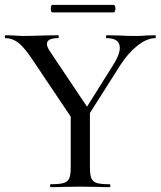

<svg xmlns="http://www.w3.org/2000/svg" viewBox="-22 -770 661 790"><path d="M617 -613Q583 -613 544 -582.5Q505 -552 473 -502L348 -305V-81Q348 -51 354 -36.5Q360 -22 376.5 -17Q393 -12 429 -12Q432 -12 432 -6Q432 0 429 0Q398 0 380 -1L308 -2L238 -1Q220 0 187 0Q184 0 184 -6Q184 -12 187 -12Q223 -12 240 -17Q257 -22 263 -36.5Q269 -51 269 -81V-290L110 -527Q78 -575 53.5 -594Q29 -613 1 -613Q-2 -613 -2 -619Q-2 -625 1 -625L35 -624Q59 -622 69 -622Q102 -622 158 -624L217 -625Q220 -625 220 -619Q220 -613 217 -613Q171 -613 171 -589Q171 -578 182 -561L336 -331L447 -508Q471 -547 471 -573Q471 -613 417 -613Q414 -613 414 -619Q414 -625 417 -625L466 -624Q506 -622 540 -622Q558 -622 580 -624L617 -625Q619 -625 619 -619Q619 -613 617 -613ZM187 -735Q187 -750 194 -750H445Q449 -750 451 -745.5Q453 -741 453 -735Q453 -729 451 -724Q449 -719 445 -719H194Q187 -719 187 -735Z"/></svg>

Font: Cormorant Infant Medium
Style: Regular
Weight: 500
Designer: Christian Thalmann (Catharsis Fonts)
Version: Version 3.000